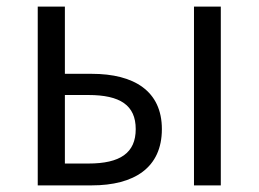

<svg xmlns="http://www.w3.org/2000/svg" viewBox="-20 -560 781 580"><path d="M94 0H257C385 0 469 -53 469 -170C469 -285 385 -337 257 -337H176V-540H94ZM176 -66V-273H247C343 -273 390 -242 390 -170C390 -98 343 -66 247 -66ZM566 0H647V-540H566Z"/></svg>

Font: ChiuKong Gothic CL Normal
Style: Regular
Weight: 350
Designer: Ryoko NISHIZUKA 西塚涼子 (kana, bopomofo & ideographs); Paul D. Hunt (Latin, Greek & Cyrillic); Sandoll Communications 산돌커뮤니
Foundry: Adobe
Version: Version 1.300